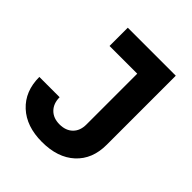

<svg xmlns="http://www.w3.org/2000/svg" viewBox="-202 -862 1004 1004"><g transform="rotate(45 300.0 -360.0)"><path d="M270 10Q155 10 87.5 -52.5Q20 -115 20 -221H170Q170 -175 197 -147.5Q224 -120 270 -120Q316 -120 343 -146.5Q370 -173 370 -219V-595H165V-730H520V-219Q520 -113 453 -51.5Q386 10 270 10Z"/></g></svg>

Font: Tiny ExtraBold
Style: Regular
Weight: 800
Designer: Philipp Nurullin, Konstantin Bulenkov
Foundry: JetBrains
Version: Version 2.251; ttfautohint (v1.8.4.7-5d5b)